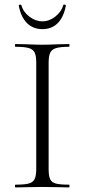

<svg xmlns="http://www.w3.org/2000/svg" viewBox="-20 -817 370 837"><path d="M281 -12Q283 -12 283 -6Q283 0 281 0Q251 0 234 -1L164 -2L97 -1Q79 0 48 0Q45 0 45 -6Q45 -12 48 -12Q87 -12 105.5 -17Q124 -22 131 -36.5Q138 -51 138 -81V-544Q138 -574 131 -588Q124 -602 105.5 -607.5Q87 -613 48 -613Q45 -613 45 -619Q45 -625 48 -625L97 -624Q139 -622 164 -622Q192 -622 234 -624L281 -625Q283 -625 283 -619Q283 -613 281 -613Q242 -613 223.5 -607Q205 -601 198.5 -586.5Q192 -572 192 -542V-81Q192 -50 198.5 -36Q205 -22 223 -17Q241 -12 281 -12ZM62 -792Q61 -796 66 -796.5Q71 -797 73 -795Q81 -765 108 -744.5Q135 -724 165 -724Q195 -724 221.5 -745Q248 -766 256 -795Q256 -797 260 -797Q263 -797 265.5 -795.5Q268 -794 267 -792Q258 -743 232 -716.5Q206 -690 165 -690Q124 -690 97.5 -716.5Q71 -743 62 -792Z"/></svg>

Font: Cormorant Infant Light
Style: Regular
Weight: 300
Designer: Christian Thalmann (Catharsis Fonts)
Version: Version 3.000